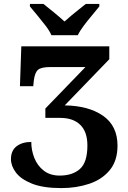

<svg xmlns="http://www.w3.org/2000/svg" viewBox="-20 -951 657 982"><path d="M243 -771Q233 -794 212.5 -820.5Q192 -847 170.5 -873Q149 -899 133 -918V-931H202Q223 -915 255.5 -888Q288 -861 310 -841Q325 -855 345 -871.5Q365 -888 385 -904Q405 -920 419 -931H488V-918Q473 -899 451 -873Q429 -847 409 -820.5Q389 -794 378 -771ZM294 11Q200 11 143 -12Q86 -35 61 -69Q36 -103 36 -137Q36 -181 65 -203Q94 -225 140 -225Q140 -183 155.5 -143.5Q171 -104 203.5 -78.5Q236 -53 285 -53Q351 -53 389 -87Q427 -121 427 -207Q427 -277 390.5 -312.5Q354 -348 289 -348H212V-396L417 -608H236Q191 -608 174.5 -594Q158 -580 153 -539L150 -510H82L89 -714H539V-648L311 -412Q434 -410 507.5 -358.5Q581 -307 581 -206Q581 -129 541.5 -81Q502 -33 436.5 -11Q371 11 294 11Z"/></svg>

Font: NotoSerif-Bold
Style: Regular
Weight: 700
Designer: Monotype Design Team
Foundry: Monotype Imaging Inc.
Version: Version 2.007; ttfautohint (v1.8) -l 8 -r 50 -G 200 -x 14 -D